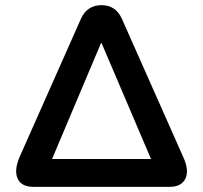

<svg xmlns="http://www.w3.org/2000/svg" viewBox="-20 -725 787 745"><path d="M110 0Q62 0 48 -33Q34 -66 57 -118L294 -652Q318 -705 374 -705Q429 -705 453 -652L690 -118Q715 -64 699.5 -32Q684 0 638 0ZM372 -558 182 -108H566L374 -558Z"/></svg>

Font: Chiron GoRound TC SB
Style: Regular
Weight: 500
Designer: Ryoko NISHIZUKA 西塚涼子 (kana, bopomofo & ideographs); Paul D. Hunt (Latin, Greek & Cyrillic); Sandoll Communications 산돌커뮤니
Foundry: Adobe
Version: Version 1.000;hotconv 1.1.1;makeotfexe 2.6.0